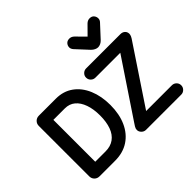

<svg xmlns="http://www.w3.org/2000/svg" viewBox="-200 -1267 1566 1566"><g transform="rotate(-45 582.5 -484.5)"><path d="M140 0Q114 0 97 -17Q80 -34 80 -60V-641Q80 -666 97 -683Q114 -700 140 -700H336Q422 -700 484.5 -655Q547 -610 580.5 -530.5Q614 -451 614 -349Q614 -244 578.5 -165.5Q543 -87 477 -43.5Q411 0 319 0ZM199 -109H318Q376 -109 415.5 -137.5Q455 -166 474.5 -220Q494 -274 494 -348Q494 -422 474.5 -477Q455 -532 419 -562Q383 -592 331 -592H199ZM676 0Q654 0 638 -16Q622 -32 622 -52Q622 -60 624 -67Q626 -74 632 -84Q638 -94 649 -110L998 -632L1078 -593H685Q663 -593 647 -608.5Q631 -624 631 -647Q631 -669 647 -684.5Q663 -700 685 -700H1080Q1104 -700 1119 -686Q1134 -672 1134 -650Q1134 -639 1128 -625.5Q1122 -612 1107 -591L759 -69L727 -108H1082Q1104 -108 1120 -92.5Q1136 -77 1136 -54Q1136 -32 1120 -16Q1104 0 1082 0ZM760 -969Q771 -969 781.5 -964.5Q792 -960 801 -951L916 -835H837L952 -951Q961 -960 971.5 -964.5Q982 -969 993 -969Q1018 -969 1031 -953.5Q1044 -938 1044 -918Q1044 -909 1040.5 -900.5Q1037 -892 1030 -885L932 -779Q920 -766 905 -759Q890 -752 876 -752Q863 -752 848 -759Q833 -766 820 -779L722 -885Q716 -892 712 -900.5Q708 -909 708 -918Q708 -938 721.5 -953.5Q735 -969 760 -969Z"/></g></svg>

Font: National Park SemiBold
Style: Regular
Weight: 600
Designer: Andrea Herstowski, Ben Hoepner
Version: Version 1.009